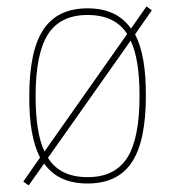

<svg xmlns="http://www.w3.org/2000/svg" viewBox="-20 -556 540 592"><path d="M250 9.8Q159.2 9.8 116.2 -51.8L68.4 15.6L51.8 3.9L103.5 -70.3Q69.3 -135.7 70.3 -259.8Q70.3 -399.4 113.8 -464.8Q157.2 -530.3 250 -530.3Q340.8 -530.3 383.8 -467.8L431.6 -536.1L448.2 -524.4L396.5 -450.2Q430.7 -384.8 429.7 -259.8Q429.7 -120.1 386.2 -55.2Q342.8 9.8 250 9.8ZM250 -9.8Q334 -9.8 372.1 -69.3Q410.2 -128.9 410.2 -259.8Q410.2 -374 382.8 -430.7L127.9 -69.3Q165 -9.8 250 -9.8ZM372.1 -451.2Q335 -509.8 250 -509.8Q166 -509.8 127.9 -450.2Q89.8 -390.6 89.8 -259.8Q89.8 -145.5 117.2 -88.9Z"/></svg>

Font: Mgen+ 1mn thin
Style: Regular
Weight: 100
Designer: [Source Han Sans]
Ryoko NISHIZUKA  (kana & ideographs); Paul D. Hunt (Latin, Greek & Cyrillic); Wenlong ZHANG  (bopomofo
Version: Version 1.059.20150602